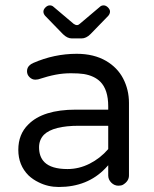

<svg xmlns="http://www.w3.org/2000/svg" viewBox="-20 -708 589 732"><path d="M253.9 -561.5H291Q308.6 -561.5 325.2 -578.1L392.6 -647.5Q399.4 -655.3 399.4 -664.1Q399.4 -671.9 391.6 -679.7Q383.8 -687.5 375 -687.5Q366.2 -687.5 360.4 -681.6L284.2 -617.2Q279.3 -612.3 273.4 -612.3Q267.6 -612.3 260.7 -617.2L184.6 -681.6Q178.7 -687.5 169.9 -687.5Q161.1 -687.5 153.3 -679.7Q145.5 -671.9 145.5 -663.6Q145.5 -655.3 152.3 -647.5L219.7 -578.1Q236.3 -561.5 253.9 -561.5ZM392.6 -78.1V-39.1Q392.6 -23.4 404.3 -11.7Q416 0 431.6 0Q442.4 0 449.2 -3.9Q471.7 -17.6 471.7 -39.1V-315.4Q471.7 -366.2 449.2 -409.2Q427.7 -450.2 384.8 -475.6Q337.9 -502.9 272.5 -502.9Q186.5 -502.9 106.4 -467.8Q97.7 -463.9 92.8 -459Q83 -450.2 83 -436.5Q83 -422.9 92.8 -413.6Q102.5 -404.3 114.3 -404.3L125 -405.3Q164.1 -418 192.4 -423.3Q220.7 -428.7 250.5 -428.7Q280.3 -428.7 299.8 -425.8Q339.8 -418.9 362.3 -396.5Q392.6 -366.2 392.6 -302.7V-290H269.5Q143.6 -290 87.9 -233.4Q49.8 -196.3 49.8 -136.7Q49.8 -78.1 88.9 -39.1Q105.5 -23.4 127.9 -12.7Q163.1 4.9 204.1 4.9Q313.5 4.9 381.8 -66.4ZM237.3 -63.5Q175.8 -63.5 149.4 -89.8Q128.9 -110.4 128.9 -146.5Q128.9 -174.8 147.5 -194.3Q182.6 -228.5 281.2 -228.5H392.6V-139.6Q362.3 -104.5 321.8 -84Q281.2 -63.5 237.3 -63.5Z"/></svg>

Font: FakePearl
Style: Light
Weight: 350
Version: Version 1.2